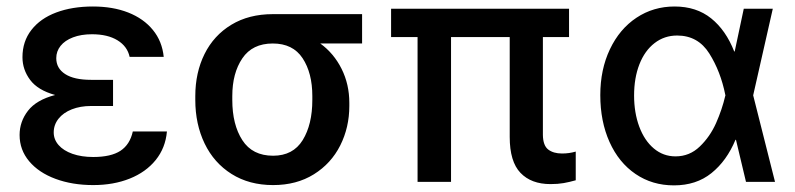

<svg xmlns="http://www.w3.org/2000/svg" viewBox="-20 -557 2434 588"><path d="M148.9 -266.1Q95.7 -280.8 72.3 -312.3Q48.8 -343.8 48.8 -381.8Q48.8 -430.2 76.2 -465.3Q103.5 -500.5 152.3 -518.8Q201.2 -537.1 264.6 -537.1Q325.7 -537.1 372.8 -518.6Q419.9 -500 448.2 -465.3Q476.6 -430.7 481.4 -382.8H377Q370.1 -415 339.8 -433.6Q309.6 -452.1 261.7 -452.1Q228.5 -452.1 203.6 -442.6Q178.7 -433.1 165.5 -416.5Q152.3 -399.9 152.3 -378.9Q152.3 -347.7 179.7 -330.1Q207 -312.5 258.8 -312.5H326.2V-232.4H258.8Q226.1 -232.4 200 -222.2Q173.8 -211.9 159.2 -193.4Q144.5 -174.8 144.5 -151.4Q144.5 -129.9 159.4 -112.8Q174.3 -95.7 201.9 -85.9Q229.5 -76.2 265.6 -76.2Q319.8 -76.2 348.9 -95.2Q377.9 -114.3 386.7 -154.3H491.2Q486.8 -104 456.8 -66.9Q426.8 -29.8 377.2 -10Q327.6 9.8 265.6 9.8Q201.2 9.8 149.9 -9.3Q98.6 -28.3 69.3 -63.2Q40 -98.1 40 -143.6Q40 -184.6 65.7 -217.8Q91.3 -251 148.9 -266.1Z M815.4 -513.7H1088.9V-423.8H960.9Q1002.4 -393.6 1026.1 -346.2Q1049.8 -298.8 1049.8 -242.2V-232.4Q1049.8 -167 1022 -111.6Q994.1 -56.2 941.2 -23.2Q888.2 9.8 816.4 9.8Q743.2 9.8 689.2 -24.2Q635.3 -58.1 606.7 -117.4Q578.1 -176.8 578.1 -251V-262.7Q578.1 -334.5 606.4 -391.6Q634.8 -448.7 688.5 -481.2Q742.2 -513.7 815.4 -513.7ZM816.4 -80.1Q877.4 -80.1 907 -127.9Q936.5 -175.8 936.5 -251V-262.7Q936.5 -333.5 906.7 -378.7Q877 -423.8 815.4 -423.8Q752.9 -423.8 722.2 -378.4Q691.4 -333 691.4 -262.7V-251Q691.4 -175.3 722.2 -127.7Q752.9 -80.1 816.4 -80.1Z M1722.7 -443.4H1642.6V-143.6Q1643.1 -111.3 1658.9 -99.1Q1674.8 -86.9 1701.2 -86.9Q1723.6 -86.9 1743.2 -92.8V-4.9Q1724.1 0.5 1706.3 3.7Q1688.5 6.8 1666 6.8Q1606.9 6.8 1574 -27.6Q1541 -62 1541 -137.7V-443.4H1361.3V0H1258.8V-443.4H1177.7V-530.3H1722.7Z M1818.4 -265.6Q1818.4 -344.2 1847.9 -406.2Q1877.4 -468.3 1929.2 -502.7Q1981 -537.1 2045.9 -537.1Q2112.8 -537.1 2158 -500.7Q2203.1 -464.4 2228.5 -399.4H2230L2257.8 -530.3H2346.7L2286.6 -265.1L2353.5 0H2264.6L2233.9 -128.9H2232.4Q2205.6 -64.5 2158.9 -26.9Q2112.3 10.7 2043.9 10.7Q1977.5 10.7 1926.3 -24.2Q1875 -59.1 1846.7 -122.1Q1818.4 -185.1 1818.4 -265.6ZM2048.8 -78.1Q2091.8 -78.1 2123 -108.2Q2154.3 -138.2 2172.9 -179.9Q2191.4 -221.7 2201.2 -263.7L2201.7 -265.1L2201.2 -266.6Q2187 -337.9 2152.3 -393.1Q2117.7 -448.2 2053.7 -448.2Q2014.6 -448.2 1984.6 -425Q1954.6 -401.9 1938.2 -360.1Q1921.9 -318.4 1921.9 -264.6Q1921.9 -211.9 1937.7 -169.2Q1953.6 -126.5 1982.4 -102.3Q2011.2 -78.1 2048.8 -78.1Z"/></svg>

Font: WEMIX Pretendard Medium
Style: Regular
Weight: 500
Designer: Base glyphs from Inter by Rasmus Andersson; Hangeul glyphs from Noto Sans CJK(Source Han Sans) by Jang Soo-young and Kan
Foundry: Kil Hyung-jin
Version: Version 1.000